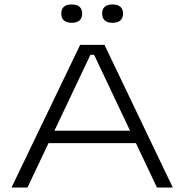

<svg xmlns="http://www.w3.org/2000/svg" viewBox="-20 -840 826 860"><path d="M31.5 0 339 -639H448L754 0H683L401.5 -594.5H385L103 0ZM182.5 -199V-254.5H603V-199ZM301 -738Q277.5 -738 266 -748.8Q254.5 -759.5 254.5 -778.5V-780.5Q254.5 -799 266 -809.5Q277.5 -820 301 -820Q324.5 -820 336.2 -809.5Q348 -799 348 -780.5V-778.5Q348 -759 336.2 -748.5Q324.5 -738 301 -738ZM484 -738Q460.5 -738 449 -748.8Q437.5 -759.5 437.5 -778.5V-780.5Q437.5 -799 449 -809.5Q460.5 -820 484 -820Q507.5 -820 519.2 -809.5Q531 -799 531 -780.5V-778.5Q531 -759 519.2 -748.5Q507.5 -738 484 -738Z"/></svg>

Font: Anek Latin Expanded Light
Style: Regular
Weight: 300
Width: 7
Designer: Yesha Goshar
Foundry: Ek Type
Version: Version 1.003